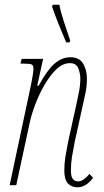

<svg xmlns="http://www.w3.org/2000/svg" viewBox="-20 -786 440 815"><path d="M309 9Q284 9 268.5 -7Q253 -23 253 -63Q253 -92 257.5 -120Q262 -148 269 -183L304 -342Q309 -365 315 -395Q321 -425 321 -453Q321 -473 312.5 -495.5Q304 -518 277 -518Q247 -518 220 -492.5Q193 -467 170 -427.5Q147 -388 130 -343.5Q113 -299 105 -260L49 0H21L112 -428Q115 -444 118.5 -463.5Q122 -483 122 -495Q122 -509 114 -512.5Q106 -516 77 -516H67L72 -536H163L138 -422H144Q179 -487 210.5 -515Q242 -543 279 -543Q317 -543 333 -515.5Q349 -488 349 -453Q349 -422 343 -392.5Q337 -363 332 -342L297 -183Q290 -148 285.5 -120Q281 -92 281 -63Q281 -36 289.5 -26Q298 -16 311 -16Q325 -16 337.5 -26Q350 -36 360 -48L375 -31Q345 9 309 9ZM261 -606Q242 -650 228.5 -684Q215 -718 201 -758L204 -766H232Q237 -738 250.5 -696Q264 -654 278 -614L275 -606Z"/></svg>

Font: Noto Serif ExtraCondensed Thin
Style: Italic
Weight: 100
Width: 2
Italic angle: -12°
Designer: Monotype Design Team
Foundry: Monotype Imaging Inc.
Version: Version 2.013